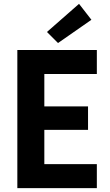

<svg xmlns="http://www.w3.org/2000/svg" viewBox="-20 -980 572 1000"><path d="M70.3 -719.7H484.4V-594.7H210.9V-425.8H438.5V-303.7H210.9V-125H484.4V0H70.3ZM224.6 -813.5 391.6 -960 456.1 -877 282.2 -755.9Z"/></svg>

Font: Reddit Sans Vanilla
Style: Bold
Weight: 700
Designer: Stephen Hutchings
Foundry: Reddit
Version: Version 1.013